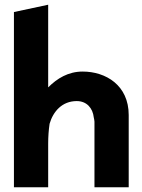

<svg xmlns="http://www.w3.org/2000/svg" viewBox="-20 -783 603 813"><path d="M525 10V-296C525 -422 428 -480 330 -480C269 -480 222 -451 184 -413V-763L39 -732V10H184V-175C184 -204 186 -232 190 -259C205 -311 243 -355 305 -355C348 -355 373 -324 377 -286C378 -280 380 -274 380 -268V10Z"/></svg>

Font: Bluebird
Style: SfBd
Weight: 700
Designer: Jasper
Foundry: Cannot Into Space Fonts
Version: Version 0.98